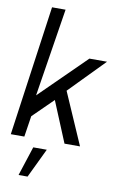

<svg xmlns="http://www.w3.org/2000/svg" viewBox="-114 -810 715 1090"><g transform="rotate(10 244.0 -265.0)"><path d="M388.5 0H299L202 -234.5L86 -120.5L67.5 0H-10.5L95 -750H173L92.5 -242L354.5 -500H456L258.5 -298ZM73 220.5 128 51.5H206L125 220.5Z"/></g></svg>

Font: Urbanist
Style: Italic
Weight: 400
Italic angle: -8°
Designer: Corey Hu
Foundry: Corey Hu
Version: Version 1.330; ttfautohint (v1.8.4.7-5d5b)